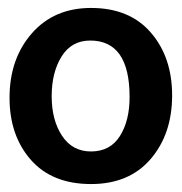

<svg xmlns="http://www.w3.org/2000/svg" viewBox="-20 -849 457 483"><path d="M209 -386Q111 -386 57.5 -447Q4 -508 4 -603Q4 -701 60 -765Q116 -829 209 -829Q306 -829 359.5 -767Q413 -705 413 -609Q413 -512 359 -449Q305 -386 209 -386ZM207 -747Q160 -747 135 -707Q110 -667 110 -607Q110 -547 136 -507.5Q162 -468 209 -468Q257 -468 281.5 -506.5Q306 -545 306 -605Q306 -747 207 -747Z"/></svg>

Font: Hind Semibold
Style: Regular
Weight: 600
Designer: Manushi Parikh, Satya Rajpurohit
Foundry: Indian Type Foundry
Version: Version 1.201;PS 1.0;hotconv 1.0.78;makeotf.lib2.5.61930; tt